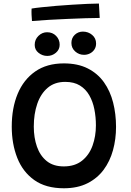

<svg xmlns="http://www.w3.org/2000/svg" viewBox="-20 -1008 717 1054"><path d="M330.5 25.5Q231.5 25.5 168.2 -19.5Q105 -64.5 74.8 -141.2Q44.5 -218 44.5 -313Q44.5 -415 77 -493Q109.5 -571 173.2 -615.5Q237 -660 330.5 -660Q407.5 -660 462 -632.2Q516.5 -604.5 550.8 -556.2Q585 -508 601 -445Q617 -382 617 -311.5Q617 -244 600.2 -183.2Q583.5 -122.5 548.8 -75.8Q514 -29 459.8 -1.8Q405.5 25.5 330.5 25.5ZM330 -94.5Q391 -94.5 430.2 -125.8Q469.5 -157 488 -208.5Q506.5 -260 506.5 -320Q506.5 -365.5 498 -408.2Q489.5 -451 470.2 -484.8Q451 -518.5 418.8 -538.5Q386.5 -558.5 338 -558.5Q280 -558.5 241.8 -526Q203.5 -493.5 184.5 -438Q165.5 -382.5 165.5 -313Q165.5 -252.5 182.8 -203Q200 -153.5 236.2 -124Q272.5 -94.5 330 -94.5ZM239.5 -701Q213 -701 191.8 -717.8Q170.5 -734.5 170.5 -761.5Q170.5 -791 191 -811Q211.5 -831 238.5 -831Q268.5 -831 288 -811Q307.5 -791 307.5 -762.5Q307.5 -736 287 -718.5Q266.5 -701 239.5 -701ZM441.5 -707Q413.5 -707 392.8 -725.5Q372 -744 372 -772Q372 -799.5 390.5 -817Q409 -834.5 435 -834.5Q464.5 -834.5 486 -816.2Q507.5 -798 507.5 -769Q507.5 -750 498 -736Q488.5 -722 473.5 -714.5Q458.5 -707 441.5 -707ZM527.5 -909.5Q496.5 -909.5 450.2 -908Q404 -906.5 351.2 -904.2Q298.5 -902 247.2 -899Q196 -896 155.5 -892.5Q154 -909.5 153.2 -927.5Q152.5 -945.5 153.5 -961Q173 -964.5 208.5 -968.2Q244 -972 288 -975.8Q332 -979.5 377 -982.2Q422 -985 460.5 -986.8Q499 -988.5 523 -988.5Z"/></svg>

Font: Grandstander Thin Medium
Style: Regular
Weight: 500
Version: Version 1.200